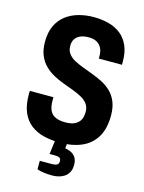

<svg xmlns="http://www.w3.org/2000/svg" viewBox="-131 -776 787 1049"><g transform="rotate(15 262.0 -251.5)"><path d="M265 12Q217 12 174.5 2Q132 -8 100 -32Q68 -56 50 -97Q32 -138 32 -200Q32 -204 32 -209.5Q32 -215 33 -219H166Q166 -215 166 -210Q166 -205 166 -200Q166 -165 176.5 -143.5Q187 -122 209 -112.5Q231 -103 262 -103Q281 -103 296 -106Q311 -109 322.5 -116Q334 -123 342 -133Q350 -143 353.5 -156.5Q357 -170 357 -187Q357 -213 344 -231Q331 -249 308.5 -261.5Q286 -274 258 -284.5Q230 -295 200 -306Q170 -317 142.5 -332Q115 -347 92.5 -369Q70 -391 56.5 -423Q43 -455 43 -500Q43 -553 60.5 -590.5Q78 -628 109 -652Q140 -676 180.5 -687.5Q221 -699 266 -699Q312 -699 351.5 -688.5Q391 -678 420 -655Q449 -632 465.5 -595Q482 -558 482 -506V-487H351V-500Q351 -527 342 -545.5Q333 -564 315 -574.5Q297 -585 267 -585Q241 -585 222 -577Q203 -569 192.5 -553.5Q182 -538 182 -514Q182 -488 195.5 -470Q209 -452 231.5 -440Q254 -428 282 -417.5Q310 -407 339.5 -396Q369 -385 397 -370.5Q425 -356 447.5 -334Q470 -312 483 -280Q496 -248 496 -204Q496 -128 467 -80.5Q438 -33 386 -10.5Q334 12 265 12ZM270 196Q248 196 224 193Q200 190 184 184V136H252Q271 136 281 130.5Q291 125 291 110Q291 96 282.5 91Q274 86 254 86H226L240 -24H306L301 34Q317 36 333 43.5Q349 51 360 66.5Q371 82 371 109Q371 136 361 153Q351 170 335 179.5Q319 189 302 192.5Q285 196 270 196Z"/></g></svg>

Font: Archivo Condensed
Style: Bold
Weight: 700
Width: 3
Designer: Hector Gatti
Foundry: Omnibus-Type
Version: Version 2.001